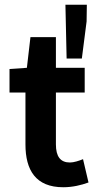

<svg xmlns="http://www.w3.org/2000/svg" viewBox="-20 -776 407 807"><path d="M20 -486V-387H87V-169C87 -61 130 11 246 11C285 11 322 2 352 -9L329 -107C312 -100 290 -93 274 -93C234 -93 215 -118 215 -169V-387H336V-491H215V-620H108L93 -491ZM260 -530H324L344 -686L345 -756H255Z"/></svg>

Font: Source Sans Pro SemBd
Style: Regular
Weight: 700
Designer: Paul D. Hunt
Foundry: Adobe Systems Incorporated
Version: Version 2.020;PS 2.0;hotconv 1.0.86;makeotf.lib2.5.63406